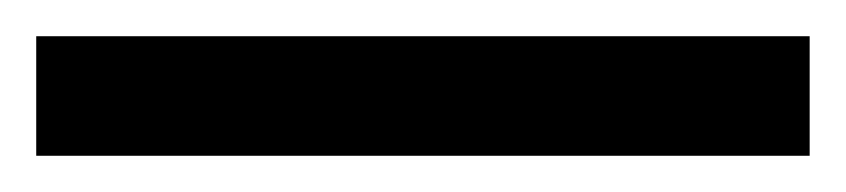

<svg xmlns="http://www.w3.org/2000/svg" viewBox="-22 70 467 106"><path d="M425 156V90H-2V156Z"/></svg>

Font: Noto Sans Sinhala SemiBold
Style: Regular
Weight: 600
Designer: Jelle Bosma - Monotype Design Team
Foundry: Monotype Imaging Inc.
Version: Version 2.006